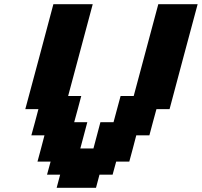

<svg xmlns="http://www.w3.org/2000/svg" viewBox="-20 -895 962 915"><path d="M250 0H437.5L454.1 -62.5H516.6L533.7 -125H596.2Q602.1 -145.5 613 -187.3Q624 -229 629.4 -250H691.9Q697.3 -270.5 708.5 -312.3Q719.7 -354 725.6 -375H788.1Q810.1 -458 854.7 -624.8Q899.4 -791.5 921.9 -875H734.4L617.2 -437.5H554.7Q549.3 -417 537.8 -375Q526.4 -333 521 -312.5H458.5Q452.6 -291.5 441.9 -249.8Q431.2 -208 425.3 -187.5H362.8Q368.2 -208 379.4 -249.8Q390.6 -291.5 396 -312.5H333.5Q339.4 -333 350.6 -375Q361.8 -417 367.2 -437.5H304.7L421.9 -875H234.4Q212.4 -791.5 167.7 -624.8Q123 -458 100.6 -375H163.1Q157.7 -354 146.5 -312.3Q135.3 -270.5 129.4 -250H191.9Q186.5 -229 175.5 -187.3Q164.6 -145.5 158.7 -125H221.2L204.1 -62.5H266.6Z"/></svg>

Font: Faithful 32x
Style: SemiboldOblique
Weight: 400
Foundry: Faithful Resource Pack
Version: Version 1.0; January 27, 2023